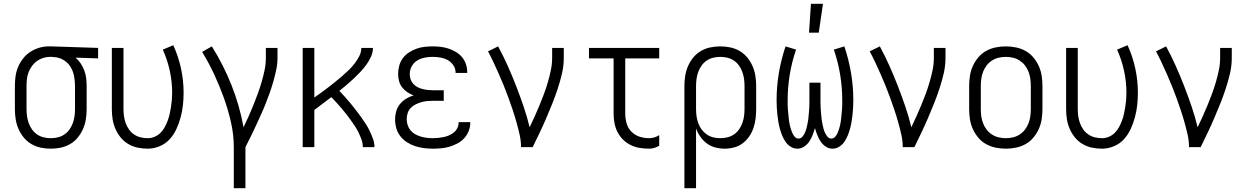

<svg xmlns="http://www.w3.org/2000/svg" viewBox="-20 -771 6540 1006"><path d="M246 8Q219 8 193 2.5Q167 -3 144 -16.5Q121 -30 104 -51Q87 -72 76.5 -96.5Q66 -121 62 -147Q58 -173 58 -200V-320Q58 -346 61.5 -371.5Q65 -397 75 -420.5Q85 -444 101 -464.5Q117 -485 138.5 -499Q160 -513 184.5 -520.5Q209 -528 235 -528H250L494 -520V-465L376 -469Q392 -455 403.5 -437.5Q415 -420 422 -401Q429 -382 431.5 -361.5Q434 -341 434 -320V-200Q434 -173 430 -147Q426 -121 415.5 -96.5Q405 -72 388 -51Q371 -30 348 -16.5Q325 -3 299 2.5Q273 8 246 8ZM246 -47Q265 -47 283.5 -51.5Q302 -56 317.5 -66.5Q333 -77 344 -92.5Q355 -108 361.5 -126Q368 -144 370.5 -162.5Q373 -181 373 -200V-320Q373 -346 368 -372.5Q363 -399 349 -421.5Q335 -444 311.5 -457.5Q288 -471 261 -472L250 -473H241Q223 -473 205 -467Q187 -461 172.5 -450.5Q158 -440 147 -424.5Q136 -409 129.5 -392Q123 -375 121 -356.5Q119 -338 119 -320V-200Q119 -181 121.5 -162.5Q124 -144 130.5 -126Q137 -108 148 -92.5Q159 -77 174.5 -66.5Q190 -56 208.5 -51.5Q227 -47 246 -47Z M754 8Q727 8 701 2.5Q675 -3 652 -16.5Q629 -30 612 -51Q595 -72 584.5 -96.5Q574 -121 570 -147Q566 -173 566 -200V-520H627V-200Q627 -181 629.5 -162.5Q632 -144 638.5 -126Q645 -108 656 -92.5Q667 -77 682.5 -66.5Q698 -56 716.5 -51.5Q735 -47 754 -47Q773 -47 790.5 -54.5Q808 -62 821 -75Q834 -88 843 -104.5Q852 -121 858.5 -138.5Q865 -156 869 -174Q873 -192 876 -210.5Q879 -229 880.5 -247.5Q882 -266 882 -285Q882 -343 869.5 -400.5Q857 -458 833 -511L888 -534Q915 -475 928.5 -412Q942 -349 942 -285Q942 -252 938.5 -220Q935 -188 926.5 -156.5Q918 -125 904.5 -95.5Q891 -66 869.5 -42Q848 -18 817 -5Q786 8 754 8Z M1205 215V0Q1205 -66 1190 -131.5Q1175 -197 1152.5 -259.5Q1130 -322 1102 -382Q1074 -442 1039 -499L1090 -528Q1151 -431 1193.5 -323.5Q1236 -216 1256 -104Q1270 -133 1283 -162Q1296 -191 1308 -221Q1320 -251 1331 -281Q1342 -311 1351 -342Q1360 -373 1366.5 -404.5Q1373 -436 1373 -468V-520H1434V-468Q1434 -437 1427.5 -406Q1421 -375 1412.5 -345Q1404 -315 1393.5 -285.5Q1383 -256 1371.5 -227Q1360 -198 1347 -169.5Q1334 -141 1321 -112.5Q1308 -84 1294 -56Q1280 -28 1266 0V215Z M1566 0V-520H1627V-260Q1645 -273 1664 -286.5Q1683 -300 1701 -314Q1719 -328 1737 -342.5Q1755 -357 1772.5 -372Q1790 -387 1806.5 -403Q1823 -419 1837 -437Q1851 -455 1862 -476Q1873 -497 1873 -520H1934Q1934 -496 1923.5 -473Q1913 -450 1898.5 -430.5Q1884 -411 1867 -393Q1850 -375 1832.5 -358.5Q1815 -342 1796 -326Q1777 -310 1758 -295Q1773 -279 1788 -262.5Q1803 -246 1817 -229Q1831 -212 1844.5 -194.5Q1858 -177 1871 -159Q1884 -141 1896 -122.5Q1908 -104 1917.5 -84Q1927 -64 1934.5 -43Q1942 -22 1942 0H1881Q1881 -20 1874.5 -38.5Q1868 -57 1859.5 -75Q1851 -93 1840 -109.5Q1829 -126 1817.5 -142Q1806 -158 1794 -173.5Q1782 -189 1769 -204Q1756 -219 1743 -233.5Q1730 -248 1716 -262Q1694 -245 1671.5 -228.5Q1649 -212 1627 -195V0Z M2247 8Q2224 8 2200.5 5Q2177 2 2154.5 -5.5Q2132 -13 2112 -26Q2092 -39 2077.5 -57.5Q2063 -76 2056.5 -99Q2050 -122 2050 -146Q2050 -167 2056 -188Q2062 -209 2075.5 -225.5Q2089 -242 2107.5 -253.5Q2126 -265 2147 -271Q2129 -278 2113.5 -288.5Q2098 -299 2086.5 -314Q2075 -329 2070.5 -347.5Q2066 -366 2066 -384Q2066 -406 2072 -427.5Q2078 -449 2091 -466.5Q2104 -484 2122.5 -496Q2141 -508 2161.5 -515.5Q2182 -523 2203.5 -525.5Q2225 -528 2247 -528Q2268 -528 2289 -525.5Q2310 -523 2330 -516.5Q2350 -510 2368.5 -499Q2387 -488 2400.5 -472Q2414 -456 2421 -435.5Q2428 -415 2428 -394V-389H2367V-392Q2367 -412 2355 -429.5Q2343 -447 2325.5 -456.5Q2308 -466 2287.5 -469.5Q2267 -473 2247 -473Q2226 -473 2205 -469Q2184 -465 2166 -454Q2148 -443 2137.5 -424Q2127 -405 2127 -383Q2127 -369 2131.5 -355.5Q2136 -342 2145.5 -331.5Q2155 -321 2167.5 -314.5Q2180 -308 2194 -304.5Q2208 -301 2222 -299.5Q2236 -298 2250 -298H2305V-243H2250Q2234 -243 2218 -241.5Q2202 -240 2187 -235.5Q2172 -231 2157.5 -224Q2143 -217 2132 -205.5Q2121 -194 2116 -178.5Q2111 -163 2111 -147Q2111 -131 2116 -115.5Q2121 -100 2131 -88Q2141 -76 2155 -68Q2169 -60 2184.5 -55.5Q2200 -51 2215.5 -49Q2231 -47 2247 -47Q2262 -47 2276.5 -48.5Q2291 -50 2305.5 -53Q2320 -56 2333.5 -62Q2347 -68 2358.5 -77.5Q2370 -87 2376.5 -100.5Q2383 -114 2383 -129V-131H2444V-128Q2444 -105 2435.5 -84Q2427 -63 2412 -46.5Q2397 -30 2377 -19.5Q2357 -9 2335.5 -2.5Q2314 4 2291.5 6Q2269 8 2247 8Z M2710 0Q2710 -33 2702.5 -66Q2695 -99 2686 -131Q2677 -163 2666.5 -194.5Q2656 -226 2644.5 -257.5Q2633 -289 2620.5 -320Q2608 -351 2594.5 -381.5Q2581 -412 2567 -442Q2553 -472 2537 -502L2590 -528Q2617 -478 2640.5 -425.5Q2664 -373 2684.5 -320Q2705 -267 2723.5 -213Q2742 -159 2755 -104Q2769 -133 2782 -162Q2795 -191 2807.5 -221Q2820 -251 2831 -281Q2842 -311 2851 -342Q2860 -373 2866.5 -404.5Q2873 -436 2873 -468V-520H2934V-468Q2934 -426 2924.5 -385.5Q2915 -345 2902 -305.5Q2889 -266 2873.5 -227.5Q2858 -189 2841.5 -150.5Q2825 -112 2807 -74.5Q2789 -37 2771 0Z M3381 8Q3356 8 3331.5 4Q3307 0 3284.5 -11Q3262 -22 3244 -40Q3226 -58 3215 -80Q3204 -102 3199.5 -126.5Q3195 -151 3195 -176V-465H3066V-520H3434V-465H3256V-176Q3256 -150 3263 -125Q3270 -100 3288 -81.5Q3306 -63 3330.5 -55Q3355 -47 3381 -47Q3395 -47 3408.5 -51Q3422 -55 3434 -63V-8Q3422 0 3408.5 4Q3395 8 3381 8Z M3566 215V-320Q3566 -347 3570 -373Q3574 -399 3584.5 -423.5Q3595 -448 3612 -469Q3629 -490 3652 -503.5Q3675 -517 3701 -522.5Q3727 -528 3754 -528Q3781 -528 3807 -522.5Q3833 -517 3856 -503.5Q3879 -490 3896 -469Q3913 -448 3923.5 -423.5Q3934 -399 3938 -373Q3942 -347 3942 -320V-200Q3942 -175 3939 -150Q3936 -125 3928 -101Q3920 -77 3905.5 -56Q3891 -35 3871 -20Q3851 -5 3826.5 1.5Q3802 8 3777 8Q3752 8 3727.5 1.5Q3703 -5 3683.5 -19.5Q3664 -34 3649.5 -54.5Q3635 -75 3627 -98V215ZM3754 -47Q3773 -47 3791.5 -51.5Q3810 -56 3825.5 -66.5Q3841 -77 3852 -92.5Q3863 -108 3869.5 -126Q3876 -144 3878.5 -162.5Q3881 -181 3881 -200V-320Q3881 -339 3878.5 -357.5Q3876 -376 3869.5 -394Q3863 -412 3852 -427.5Q3841 -443 3825.5 -453.5Q3810 -464 3791.5 -468.5Q3773 -473 3754 -473Q3735 -473 3716.5 -468.5Q3698 -464 3682.5 -453.5Q3667 -443 3656 -427.5Q3645 -412 3638.5 -394Q3632 -376 3629.5 -357.5Q3627 -339 3627 -320V-200Q3627 -181 3629.5 -162.5Q3632 -144 3638.5 -126Q3645 -108 3656 -93Q3667 -78 3682.5 -67Q3698 -56 3716.5 -51.5Q3735 -47 3754 -47Z M4158 8Q4139 8 4122.5 -2.5Q4106 -13 4095.5 -28.5Q4085 -44 4078 -61.5Q4071 -79 4066 -97Q4061 -115 4058 -134Q4055 -153 4053 -171.5Q4051 -190 4050 -208.5Q4049 -227 4049 -246Q4049 -318 4061 -389Q4073 -460 4096 -528L4151 -511Q4129 -447 4118 -380Q4107 -313 4107 -246Q4107 -235 4107 -223.5Q4107 -212 4108 -201Q4109 -190 4110 -179Q4111 -168 4112 -157.5Q4113 -147 4114.5 -136Q4116 -125 4118.5 -114Q4121 -103 4124.5 -92.5Q4128 -82 4132.5 -72Q4137 -62 4145 -53.5Q4153 -45 4164 -45Q4176 -45 4184 -54.5Q4192 -64 4197 -74.5Q4202 -85 4205 -96.5Q4208 -108 4210.5 -119.5Q4213 -131 4214.5 -142.5Q4216 -154 4217 -166Q4218 -178 4219 -189.5Q4220 -201 4220.5 -213Q4221 -225 4221 -236.5Q4221 -248 4221 -260V-338H4279V-260Q4279 -248 4279 -236.5Q4279 -225 4279.5 -213Q4280 -201 4281 -189.5Q4282 -178 4283 -166Q4284 -154 4285.5 -142.5Q4287 -131 4289.5 -119.5Q4292 -108 4295 -96.5Q4298 -85 4303 -74.5Q4308 -64 4316 -54.5Q4324 -45 4336 -45Q4347 -45 4355 -53.5Q4363 -62 4367.5 -72Q4372 -82 4375.5 -92.5Q4379 -103 4381.5 -114Q4384 -125 4385.5 -136Q4387 -147 4388 -157.5Q4389 -168 4390 -179Q4391 -190 4392 -201Q4393 -212 4393 -223.5Q4393 -235 4393 -246Q4393 -313 4382 -380Q4371 -447 4349 -511L4404 -528Q4427 -460 4439 -389Q4451 -318 4451 -246Q4451 -227 4450 -208.5Q4449 -190 4447 -171.5Q4445 -153 4442 -134Q4439 -115 4434 -97Q4429 -79 4422 -61.5Q4415 -44 4404.5 -28.5Q4394 -13 4377.5 -2.5Q4361 8 4342 8Q4323 8 4306.5 -3Q4290 -14 4279.5 -30Q4269 -46 4262 -64Q4255 -82 4250 -100Q4245 -82 4238 -64Q4231 -46 4220.5 -30Q4210 -14 4193.5 -3Q4177 8 4158 8ZM4219 -600 4229 -751H4292L4270 -600Z M4710 0Q4710 -33 4702.5 -66Q4695 -99 4686 -131Q4677 -163 4666.5 -194.5Q4656 -226 4644.5 -257.5Q4633 -289 4620.5 -320Q4608 -351 4594.5 -381.5Q4581 -412 4567 -442Q4553 -472 4537 -502L4590 -528Q4617 -478 4640.5 -425.5Q4664 -373 4684.5 -320Q4705 -267 4723.5 -213Q4742 -159 4755 -104Q4769 -133 4782 -162Q4795 -191 4807.5 -221Q4820 -251 4831 -281Q4842 -311 4851 -342Q4860 -373 4866.5 -404.5Q4873 -436 4873 -468V-520H4934V-468Q4934 -426 4924.5 -385.5Q4915 -345 4902 -305.5Q4889 -266 4873.5 -227.5Q4858 -189 4841.5 -150.5Q4825 -112 4807 -74.5Q4789 -37 4771 0Z M5250 8Q5223 8 5196.5 2.5Q5170 -3 5146.5 -16Q5123 -29 5105.5 -50Q5088 -71 5077 -95.5Q5066 -120 5062 -146.5Q5058 -173 5058 -200V-320Q5058 -347 5062 -373.5Q5066 -400 5077 -424.5Q5088 -449 5105.5 -470Q5123 -491 5146.5 -504Q5170 -517 5196.5 -522.5Q5223 -528 5250 -528Q5277 -528 5303.5 -522.5Q5330 -517 5353.5 -504Q5377 -491 5394.5 -470Q5412 -449 5423 -424.5Q5434 -400 5438 -373.5Q5442 -347 5442 -320V-200Q5442 -173 5438 -146.5Q5434 -120 5423 -95.5Q5412 -71 5394.5 -50Q5377 -29 5353.5 -16Q5330 -3 5303.5 2.5Q5277 8 5250 8ZM5250 -47Q5269 -47 5288 -51.5Q5307 -56 5323 -66.5Q5339 -77 5350.5 -92Q5362 -107 5369 -125Q5376 -143 5378.5 -162Q5381 -181 5381 -200V-320Q5381 -339 5378.5 -358Q5376 -377 5369 -395Q5362 -413 5350.5 -428Q5339 -443 5323 -453.5Q5307 -464 5288 -468.5Q5269 -473 5250 -473Q5231 -473 5212 -468.5Q5193 -464 5177 -453.5Q5161 -443 5149.5 -428Q5138 -413 5131 -395Q5124 -377 5121.5 -358Q5119 -339 5119 -320V-200Q5119 -181 5121.5 -162Q5124 -143 5131 -125Q5138 -107 5149.5 -92Q5161 -77 5177 -66.5Q5193 -56 5212 -51.5Q5231 -47 5250 -47Z M5754 8Q5727 8 5701 2.5Q5675 -3 5652 -16.5Q5629 -30 5612 -51Q5595 -72 5584.5 -96.5Q5574 -121 5570 -147Q5566 -173 5566 -200V-520H5627V-200Q5627 -181 5629.5 -162.5Q5632 -144 5638.5 -126Q5645 -108 5656 -92.5Q5667 -77 5682.5 -66.5Q5698 -56 5716.5 -51.5Q5735 -47 5754 -47Q5773 -47 5790.5 -54.5Q5808 -62 5821 -75Q5834 -88 5843 -104.5Q5852 -121 5858.5 -138.5Q5865 -156 5869 -174Q5873 -192 5876 -210.5Q5879 -229 5880.5 -247.5Q5882 -266 5882 -285Q5882 -343 5869.5 -400.5Q5857 -458 5833 -511L5888 -534Q5915 -475 5928.5 -412Q5942 -349 5942 -285Q5942 -252 5938.5 -220Q5935 -188 5926.5 -156.5Q5918 -125 5904.5 -95.5Q5891 -66 5869.5 -42Q5848 -18 5817 -5Q5786 8 5754 8Z M6210 0Q6210 -33 6202.5 -66Q6195 -99 6186 -131Q6177 -163 6166.5 -194.5Q6156 -226 6144.5 -257.5Q6133 -289 6120.5 -320Q6108 -351 6094.5 -381.5Q6081 -412 6067 -442Q6053 -472 6037 -502L6090 -528Q6117 -478 6140.5 -425.5Q6164 -373 6184.5 -320Q6205 -267 6223.5 -213Q6242 -159 6255 -104Q6269 -133 6282 -162Q6295 -191 6307.5 -221Q6320 -251 6331 -281Q6342 -311 6351 -342Q6360 -373 6366.5 -404.5Q6373 -436 6373 -468V-520H6434V-468Q6434 -426 6424.5 -385.5Q6415 -345 6402 -305.5Q6389 -266 6373.5 -227.5Q6358 -189 6341.5 -150.5Q6325 -112 6307 -74.5Q6289 -37 6271 0Z"/></svg>

Font: Iosevka Term Curly Light
Style: Regular
Weight: 300
Designer: Belleve Invis
Foundry: Belleve Invis
Version: Version 32.3.0